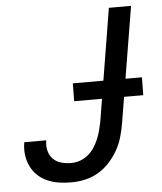

<svg xmlns="http://www.w3.org/2000/svg" viewBox="-53 -781 706 836"><g transform="rotate(-5 300.0 -363.5)"><path d="M225 8Q197 8 171 4Q145 0 121 -10.5Q97 -21 78.5 -38.5Q60 -56 49 -79Q38 -102 34.5 -128.5Q31 -155 36 -183V-184H132V-183Q128 -161 133 -139.5Q138 -118 152.5 -103Q167 -88 188 -82Q209 -76 232 -76Q251 -76 270 -82.5Q289 -89 305 -102Q321 -115 332 -131.5Q343 -148 351 -166.5Q359 -185 364 -203.5Q369 -222 373 -241L454 -735H551L467 -227Q462 -198 453.5 -168.5Q445 -139 429.5 -112Q414 -85 392 -61Q370 -37 342.5 -21Q315 -5 284.5 1.5Q254 8 225 8ZM570 -343H268L269 -421H571Z"/></g></svg>

Font: Iosevka Aile Medium
Style: Italic
Weight: 500
Italic angle: -9°
Designer: Belleve Invis
Foundry: Belleve Invis
Version: Version 31.1.0; ttfautohint (v1.8.4)